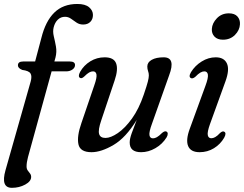

<svg xmlns="http://www.w3.org/2000/svg" viewBox="-32 -738 1199 943"><path d="M56 -417Q56 -436 81.5 -436H140.5L171 -551Q191.5 -634 234.8 -676.2Q278 -718.5 348 -718.5Q386.5 -718.5 405.5 -702.5Q424.5 -686.5 424.5 -664.5Q424.5 -643.5 411.5 -630.5Q398.5 -617.5 376.5 -617.5Q358 -617.5 344 -627Q330 -636.5 316.8 -646Q303.5 -655.5 287.5 -655.5Q266.5 -655.5 252 -641.5Q237.5 -627.5 231.5 -603.5Q226.5 -583.5 232.2 -559.8Q238 -536 242.8 -509.5Q247.5 -483 240.5 -455.5L235 -436H311Q336.5 -436 336.5 -418.5Q336.5 -405.5 323.8 -396.5Q311 -387.5 293 -387.5H221.5L105.5 33.5Q98.5 60 98.5 79Q98.5 91.5 104 99Q109.5 106.5 115.2 113.8Q121 121 121 131Q121 152.5 91.8 168.5Q62.5 184.5 26.5 184.5Q-29.5 184.5 -5 98L118.5 -337Q126 -364 117.8 -377.2Q109.5 -390.5 77.5 -394.5Q56 -403 56 -417Z M785 -92Q791.5 -89.5 791.8 -81.2Q792 -73 786 -63Q765.5 -30 731.2 -10.2Q697 9.5 661 9.5Q605 9.5 605 -38Q605 -56.5 614.8 -83.5Q624.5 -110.5 639.5 -149Q586 -61.5 525.5 -26Q465 9.5 417.5 9.5Q361.5 9.5 353.2 -29.5Q345 -68.5 368 -134L431.5 -320Q444.5 -357 441.8 -372.2Q439 -387.5 425 -387.5Q415.5 -387.5 405.8 -382Q396 -376.5 381.5 -362Q369.5 -351 362 -355Q349 -361 361.5 -385Q379.5 -417 411.5 -436.8Q443.5 -456.5 482 -456.5Q527 -456.5 538.2 -427Q549.5 -397.5 531 -343L465.5 -147.5Q449 -99.5 454.8 -80Q460.5 -60.5 486 -60.5Q511.5 -60.5 546.5 -84.2Q581.5 -108 615.8 -155.2Q650 -202.5 674 -273Q689 -317 694 -336.5Q699 -356 699 -367.5Q699 -379 695.2 -389Q691.5 -399 691.5 -411.5Q691.5 -432 713.2 -444.2Q735 -456.5 772 -456.5Q832.5 -456.5 798.5 -367.5L714.5 -130.5Q699.5 -90 702 -74.2Q704.5 -58.5 719.5 -58.5Q728 -58.5 738.5 -64.2Q749 -70 764.5 -85.5Q777.5 -96 785 -92Z M1063 -543Q1036 -543 1021.5 -558.2Q1007 -573.5 1008.5 -596Q1010 -624 1033.2 -648.2Q1056.5 -672.5 1092 -672.5Q1120.5 -672.5 1134.2 -657Q1148 -641.5 1146.5 -618.5Q1145 -589.5 1121.8 -566.2Q1098.5 -543 1063 -543ZM999 -127.5Q985.5 -89.5 988.5 -74.2Q991.5 -59 1006 -59Q1014.5 -59 1024.8 -64.5Q1035 -70 1049 -85Q1061 -95.5 1068.5 -91.5Q1082 -85.5 1069 -61.5Q1050.5 -29.5 1018.8 -10Q987 9.5 948.5 9.5Q905 9.5 892.2 -20.2Q879.5 -50 900 -105.5L977 -316.5Q991.5 -355.5 989 -371.5Q986.5 -387.5 971.5 -387.5Q962.5 -387.5 952 -381.5Q941.5 -375.5 927 -360.5Q914.5 -350.5 906.5 -354Q892.5 -360 906 -383.5Q926 -416 958.8 -436.2Q991.5 -456.5 1027.5 -456.5Q1068.5 -456.5 1082.5 -426.2Q1096.5 -396 1075 -337.5Z"/></svg>

Font: Fraunces 72pt Soft
Style: Italic
Weight: 400
Italic angle: -16°
Version: Version 1.000;[b76b70a41]